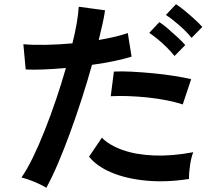

<svg xmlns="http://www.w3.org/2000/svg" viewBox="-20 -846 1040 912"><path d="M200 46Q178 32 143 17.5Q108 3 82 -3Q108 -40 136 -97.5Q164 -155 192 -225.5Q220 -296 246 -372.5Q272 -449 293 -523Q236 -518 185.5 -516Q135 -514 102 -516L91 -636Q132 -632 194.5 -633Q257 -634 324 -640Q337 -692 344.5 -736Q352 -780 354 -814L479 -797Q475 -768 467 -732.5Q459 -697 449 -656Q490 -663 526 -671.5Q562 -680 587 -689L605 -577Q574 -567 524.5 -556.5Q475 -546 417 -538Q395 -459 368 -375.5Q341 -292 312 -213Q283 -134 254.5 -67.5Q226 -1 200 46ZM878 4Q770 21 674.5 12Q579 3 508.5 -27Q438 -57 403 -102L464 -192Q499 -156 562.5 -133.5Q626 -111 711.5 -107.5Q797 -104 898 -123Q888 -98 882.5 -60Q877 -22 878 4ZM848 -350Q815 -361 772 -369.5Q729 -378 681.5 -383Q634 -388 588.5 -389.5Q543 -391 506 -389L521 -506Q557 -508 605.5 -505.5Q654 -503 706.5 -498Q759 -493 806.5 -485.5Q854 -478 888 -470ZM890 -666Q867 -695 831.5 -726Q796 -757 768 -775L816 -826Q832 -816 856.5 -796Q881 -776 904.5 -754.5Q928 -733 941 -718ZM809 -580Q794 -599 773 -620Q752 -641 729.5 -659.5Q707 -678 689 -690L737 -741Q753 -731 777 -710.5Q801 -690 824 -668.5Q847 -647 860 -632Z"/></svg>

Font: Zen Kaku Gothic New
Style: Bold
Weight: 700
Designer: Yoshimichi Ohira
Foundry: Positype
Version: Version 1.002